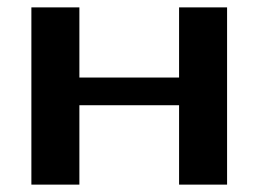

<svg xmlns="http://www.w3.org/2000/svg" viewBox="-20 -500 700 520"><path d="M65 0V-480H195V-290H465V-480H595V0H465V-215H195V0Z"/></svg>

Font: Xolonium
Style: Regular
Weight: 400
Designer: Severin Meyer
Version: Version 4.2